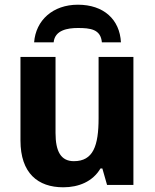

<svg xmlns="http://www.w3.org/2000/svg" viewBox="-20 -786 657 816"><path d="M311 -766C205 -766 132 -700 125 -606H208C213 -658 267 -667 311 -667C364 -667 408 -662 413 -606H494C489 -703 421 -766 311 -766ZM547 -544H399V-284C399 -166 376 -101 294 -101C239 -101 216 -142 216 -221V-544H67V-189C67 -50 141 10 249 10C314 10 374 -14 407 -70H415L435 0H547Z"/></svg>

Font: Noto Sans Display
Style: Bold
Weight: 700
Designer: Monotype Design Team
Foundry: Monotype Imaging Inc.
Version: Version 1.900